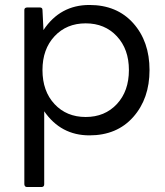

<svg xmlns="http://www.w3.org/2000/svg" viewBox="-20 -535 663 773"><path d="M148 218H89Q79 218 78 207V-495Q78 -504 89 -505H140Q151 -505 151 -495L155 -414Q222 -515 340 -515Q451 -515 516.5 -441.5Q582 -368 582 -253Q582 -138 516.5 -64Q451 10 340 10Q225 10 158 -87V207Q158 217 148 218ZM325 -64Q402 -64 450.5 -116Q499 -168 499 -253Q499 -337 450.5 -389Q402 -441 325 -441Q248 -441 199.5 -389Q151 -337 151 -253Q151 -168 199.5 -116Q248 -64 325 -64Z"/></svg>

Font: YamahaIndonesia935. App
Style: Regular
Weight: 400
Designer: Dalton Maag Ltd
Foundry: Dalton Maag Ltd
Version: Version 1.002; January 01, 2024; Regular/Italic